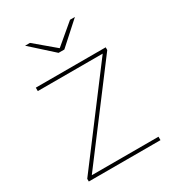

<svg xmlns="http://www.w3.org/2000/svg" viewBox="-174 -819 838 921"><g transform="rotate(-30 245.5 -358.5)"><path d="M46 0V-15L415 -504L423 -498H51V-517H438V-502L69 -13L57 -19H443V0ZM229 -607 107 -717H134L248 -621H242L356 -717H383L261 -607Z"/></g></svg>

Font: Montserrat Thin
Style: Regular
Weight: 100
Designer: Julieta Ulanovsky
Foundry: Julieta Ulanovsky
Version: Version 9.000